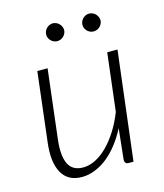

<svg xmlns="http://www.w3.org/2000/svg" viewBox="-105 -764 726 849"><g transform="rotate(-15 258.0 -339.0)"><path d="M462.5 -497.5 402.5 0H380.5Q371 0 366.8 -5Q362.5 -10 362.5 -18.5L377.5 -160Q357 -120.5 332.5 -89.5Q308 -58.5 280.8 -37.2Q253.5 -16 224.2 -4.8Q195 6.5 166 6.5Q102 6.5 74.5 -42.8Q47 -92 58 -181L95.5 -497.5H142.5L105 -181Q96.5 -109.5 114.5 -71.2Q132.5 -33 182 -33Q209.5 -33 237.8 -47Q266 -61 292.5 -87.2Q319 -113.5 342.5 -150.2Q366 -187 384 -233L415.5 -497.5ZM257 -642Q257 -634 253.5 -626.8Q250 -619.5 244.5 -614Q239 -608.5 231.2 -605.2Q223.5 -602 215.5 -602Q207.5 -602 200.2 -605.2Q193 -608.5 187.2 -614Q181.5 -619.5 178.2 -626.8Q175 -634 175 -642Q175 -650.5 178.2 -658Q181.5 -665.5 187.2 -671.2Q193 -677 200.2 -680.2Q207.5 -683.5 215.5 -683.5Q223.5 -683.5 231.2 -680.2Q239 -677 244.5 -671.2Q250 -665.5 253.5 -658Q257 -650.5 257 -642ZM423.5 -642Q423.5 -634 420 -626.8Q416.5 -619.5 411 -614Q405.5 -608.5 397.8 -605.2Q390 -602 382 -602Q373.5 -602 366.2 -605.2Q359 -608.5 353.2 -614Q347.5 -619.5 344.2 -626.8Q341 -634 341 -642Q341 -650.5 344.2 -658Q347.5 -665.5 353.2 -671.2Q359 -677 366.2 -680.2Q373.5 -683.5 382 -683.5Q390 -683.5 397.8 -680.2Q405.5 -677 411 -671.2Q416.5 -665.5 420 -658Q423.5 -650.5 423.5 -642Z"/></g></svg>

Font: Lato 2
Style: Italic
Weight: 300
Italic angle: -7°
Designer: Lukasz Dziedzic with Adam Twardoch and Botio Nikoltchev
Foundry: tyPoland Lukasz Dziedzic
Version: Version 2.015; 2015-08-06; http://www.latofonts.com/